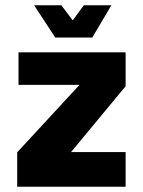

<svg xmlns="http://www.w3.org/2000/svg" viewBox="-20 -706 540 726"><path d="M45 0V-130L311 -418L325 -385H50V-508H455V-380L213 -88L207 -131H455V0ZM189 -564 109 -686H212L255 -629L297 -686H401L329 -564Z"/></svg>

Font: Maven Pro ExtraBold
Style: Regular
Weight: 800
Designer: Joe Prince
Foundry: Joe Prince
Version: Version 2.100